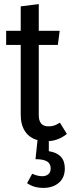

<svg xmlns="http://www.w3.org/2000/svg" viewBox="-20 -677 346 936"><path d="M296 144Q296 189 267 214Q238 239 191 239Q145 239 112 216L137 170Q163 182 186 182Q204 182 215.5 172.5Q227 163 227 144Q227 121 209.5 110Q192 99 153 99L163 6Q123 -5 102 -37Q81 -69 81 -117V-458H10V-527H81V-646L169 -657V-527H271L262 -458H169V-116Q169 -61 216 -61Q232 -61 244 -65Q256 -69 272 -79L306 -24Q266 8 218 11V60Q296 72 296 144Z"/></svg>

Font: Fira Sans Compressed
Style: Regular
Weight: 400
Width: 1
Designer: bBox Type GmbH & Carrois Corporate GbR & Edenspiekermann AG
Foundry: bBox Type GmbH & Carrois Corporate GbR & Edenspiekermann AG
Version: Version 4.301